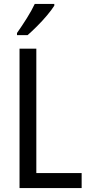

<svg xmlns="http://www.w3.org/2000/svg" viewBox="-20 -963 457 983"><path d="M80 0V-714H166V-77H398V0ZM258 -934Q245 -913 221 -884.5Q197 -856 169.5 -828.5Q142 -801 121 -783H67V-794Q93 -831 117.5 -870Q142 -909 158 -943H258Z"/></svg>

Font: Noto Sans Myanmar Condensed
Style: Regular
Weight: 400
Width: 3
Designer: Monotype Design Team
Foundry: Monotype Imaging Inc.
Version: Version 2.107; ttfautohint (v1.8.4.7-5d5b)